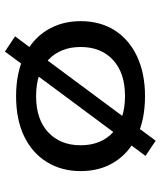

<svg xmlns="http://www.w3.org/2000/svg" viewBox="42 -624 635 758"><g transform="rotate(90 359.0 -244.5)"><path d="M359 9Q268 9 201 -23Q134 -55 98.5 -113Q63 -171 63 -246Q63 -322 98.5 -379Q134 -436 201 -468Q268 -500 359 -500Q452 -500 518 -468Q584 -436 619.5 -379Q655 -322 655 -246Q655 -171 619.5 -113Q584 -55 518 -23Q452 9 359 9ZM359 -70Q451 -70 502 -118Q553 -166 553 -246Q553 -326 502 -373.5Q451 -421 359 -421Q267 -421 216 -373.5Q165 -326 165 -246Q165 -166 216 -118Q267 -70 359 -70ZM183 53 123 13 535 -542 595 -502Z"/></g></svg>

Font: Nunito Sans 10pt Expanded Medium
Style: Regular
Weight: 500
Width: 7
Designer: Vernon Adams
Foundry: Vernon Adams
Version: Version 3.101;gftools[0.9.27]